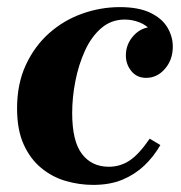

<svg xmlns="http://www.w3.org/2000/svg" viewBox="-20 -510 508 540"><path d="M242 10Q203 10 165 -1Q127 -12 96 -37.5Q65 -63 46.5 -104Q28 -145 28 -205Q28 -274 52.5 -327Q77 -380 118 -416.5Q159 -453 211 -471.5Q263 -490 317 -490Q370 -490 403 -474Q436 -458 451 -432.5Q466 -407 466 -379Q466 -342 444 -316.5Q422 -291 391 -291Q365 -291 349.5 -310Q334 -329 334 -354Q334 -386 356 -410Q378 -434 409 -434Q434 -434 445 -419.5Q456 -405 456 -388L420 -379Q420 -405 406.5 -422Q393 -439 372.5 -447Q352 -455 331 -455Q293 -455 265 -431Q237 -407 219 -367.5Q201 -328 192 -282Q183 -236 183 -192Q183 -113 210.5 -77Q238 -41 286 -41Q318 -41 344.5 -58.5Q371 -76 401 -120L431 -102Q412 -69 385.5 -44Q359 -19 324 -4.5Q289 10 242 10Z"/></svg>

Font: Brygada 1918
Style: Italic
Weight: 400
Italic angle: -8°
Designer: Mateusz Machalski | Borys Kosmynka | Przemek Hoffer
Foundry: NIEPODLEGLA 2018
Version: Version 3.006